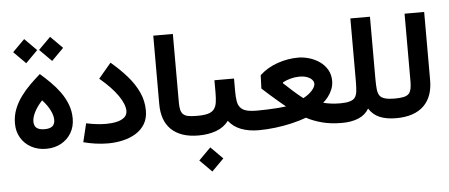

<svg xmlns="http://www.w3.org/2000/svg" viewBox="-58 -867 2927 1251"><g transform="rotate(-5 1405.0 -242.0)"><path d="M218.3 -128.2Q184 -128.2 166.9 -141.7Q149.8 -155.3 149.8 -184Q149.8 -212.3 168 -247.4Q186.3 -282.6 218.3 -316.8Q250.4 -282.6 268.1 -247.6Q285.9 -212.6 285.9 -184Q285.9 -154.9 269 -141.5Q252.2 -128.2 218.3 -128.2ZM218.3 0Q273.2 0 315.7 -23.4Q358.3 -46.9 382.5 -87.8Q406.7 -128.8 406.7 -181.4Q406.7 -231.4 389.6 -275.3Q372.6 -319.2 344.8 -357.2Q317.1 -395.1 283.9 -427.9Q250.6 -460.6 218.3 -488.9Q185.9 -460.6 152.6 -427.9Q119.4 -395.3 91.2 -357.2Q63.1 -319.2 46 -275.5Q28.9 -231.8 28.9 -181.4Q28.9 -128.8 53.4 -87.6Q77.9 -46.5 120.8 -23.3Q163.7 0 218.3 0ZM227.4 -645.8 306 -566.9 384.5 -645.8 306 -724.7ZM57.9 -645.8 136.5 -566.9 215 -645.8 136.5 -724.7Z M886.2 -192.1Q886.2 -254.5 860.5 -311Q834.7 -367.4 789.1 -419.7Q743.4 -472 683.6 -522.5L601.4 -424.9Q680.4 -358.4 720 -300.5Q759.5 -242.7 759.5 -201.3Q759.5 -174.2 740.5 -158.1Q721.6 -142.1 689.7 -134.9Q657.8 -127.8 619.8 -127.8Q584.1 -127.8 549.6 -132.7Q515 -137.6 491.1 -143.1L461.9 -21.7Q497.9 -12.1 539.6 -6Q581.2 0 623.4 0Q672 0 718.8 -10.6Q765.6 -21.1 803.4 -43.9Q841.2 -66.7 863.7 -103.4Q886.2 -140.1 886.2 -192.1Z M976.6 -673.6V-226Q976.6 -118.9 1034.3 -61.4Q1065.2 -31 1109.9 -15.5Q1154.5 0 1214.6 0H1215.1V-128.2H1214.6Q1176.4 -128.2 1155.2 -133Q1133.9 -137.8 1122.3 -150.8Q1112.5 -162.1 1108.6 -180.2Q1104.7 -198.4 1104.7 -226V-673.6Z M1215.3 -128.2Q1188.8 -128.2 1169.9 -109.5Q1151 -90.8 1151 -64.3Q1151 -37.8 1169.9 -18.9Q1188.8 0 1215.3 0Q1278.6 0 1329.7 -18.6Q1380.7 -37.1 1412.1 -78.6Q1443.5 -37.7 1493.5 -18.9Q1543.6 0 1607.4 0H1608.4V-128.2H1607.4Q1563.7 -128.2 1537.9 -135.6Q1512.1 -142.9 1498 -160.3Q1485 -176.3 1480.7 -202.6Q1476.4 -228.9 1476.4 -267.8V-349.5H1348.3V-267.8Q1348.3 -229.1 1344.1 -202.8Q1339.8 -176.4 1326.9 -160.3Q1313.1 -142.6 1286.4 -135.4Q1259.8 -128.2 1215.3 -128.2ZM1204.6 162.8 1283.2 241.7 1361.7 162.8 1283.2 83.9Z M1651.5 -356.1 1648.3 -268.9Q1671.8 -247.3 1699 -223.1Q1726.3 -199 1752.4 -176.9Q1778.4 -154.8 1798 -138.8Q1779.2 -136 1745.3 -133.4Q1711.4 -130.7 1674.3 -129.5Q1637.2 -128.2 1608.4 -128.2Q1581.9 -128.2 1563 -109.5Q1544.1 -90.8 1544.1 -64.3Q1544.1 -37.8 1563 -18.9Q1581.9 0 1608.4 0Q1660.5 0 1716.4 -6.8Q1772.3 -13.5 1825.2 -25.9Q1878.1 -38.3 1920.8 -54.4Q1965.1 -30.4 2022.4 -15.2Q2079.7 0 2151.7 0H2152.2V-128.2H2151.7Q2122.7 -128.2 2093.1 -131.8Q2063.5 -135.4 2041.5 -141.7Q2059.3 -156.7 2075.5 -177.8Q2091.7 -198.9 2101.9 -224.6Q2112.1 -250.4 2112.1 -278.7Q2112.1 -320.6 2093.3 -352.4Q2074.6 -384.3 2044 -405.6Q2013.4 -427 1976.7 -437.9Q1939.9 -448.9 1903.8 -448.9Q1835.9 -448.9 1768.9 -425.7Q1701.8 -402.6 1651.5 -356.1ZM1792 -296.9Q1814.7 -309.2 1843.7 -317Q1872.7 -324.7 1901 -324.7Q1931.2 -324.7 1952.1 -316.8Q1973.1 -308.8 1984 -296.3Q1994.9 -283.8 1994.9 -269.8Q1994.9 -250.2 1972.4 -225.3Q1949.8 -200.4 1915.3 -182.7Q1883.7 -207.2 1851.7 -235.8Q1819.8 -264.5 1791.7 -291Z M2152.3 -128.2Q2125.9 -128.2 2106.9 -109.5Q2088 -90.8 2088 -64.3Q2088 -37.8 2106.9 -18.9Q2125.9 0 2152.3 0Q2214.5 0 2260.1 -18.8Q2305.7 -37.6 2329.6 -78.6Q2355.1 -37.2 2399.2 -18.6Q2443.2 0 2506.3 0H2506.8V-128.2H2506.3Q2432.9 -128.2 2412 -154.8Q2400.1 -170.4 2397 -197.1Q2393.9 -223.8 2393.9 -264.9V-673.6H2265.7V-264.4Q2265.7 -223.3 2262.6 -196.6Q2259.4 -169.9 2247.1 -154.4Q2226.2 -128.2 2152.3 -128.2Z M2748.4 -228.5V-673.6H2620.2V-228.5Q2620.2 -172.1 2602.1 -151.6Q2590.3 -138.5 2567.6 -133.4Q2544.9 -128.2 2506.8 -128.2Q2480.5 -128.2 2461.5 -109.4Q2442.5 -90.7 2442.5 -64.3Q2442.5 -38 2461.5 -19Q2480.5 0 2506.8 0Q2628.1 0 2690.2 -62.5Q2748.4 -121.1 2748.4 -228.5Z"/></g></svg>

Font: Estedad-VF-FD Black
Style: Regular
Weight: 900
Designer: Amin Abedi
Version: Version 4.000